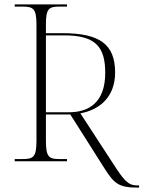

<svg xmlns="http://www.w3.org/2000/svg" viewBox="-20 -734 653 874"><path d="M607 120H613V110H604C563 110 544 87 495 11L346 -218C432 -234 504 -291 504 -404C504 -533 433 -583 264 -583H189V-620C189 -694 201 -704 251 -704H285V-714H47V-704H82C134 -704 146 -693 146 -619V-94C146 -20 133 -10 83 -10H47V0H285V-10H250C202 -10 189 -20 189 -94V-213H300L454 30C499 101 519 120 607 120ZM294 -223H189V-573H272C416 -573 459 -520 459 -402C459 -269 386 -223 294 -223Z"/></svg>

Font: Noto Serif Display ExtraLight
Style: Regular
Weight: 200
Designer: Monotype Design Team
Foundry: Monotype Imaging Inc.
Version: Version 2.009